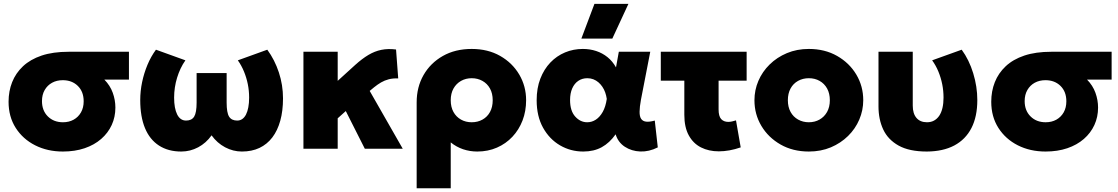

<svg xmlns="http://www.w3.org/2000/svg" viewBox="-20 -790 5942 1020"><path d="M314 15Q232 15 166.8 -18Q101.5 -51 63.5 -110.5Q25.5 -170 25.5 -249.5Q25.5 -305.5 44.5 -353.5Q63.5 -401.5 102.2 -438Q141 -474.5 201.2 -494.8Q261.5 -515 344.5 -515H665V-367H534.5Q565 -336 579 -297.2Q593 -258.5 593 -218.5Q593 -168.5 573.5 -126Q554 -83.5 517.5 -51.8Q481 -20 429.5 -2.5Q378 15 314 15ZM314.5 -140.5Q346.5 -140.5 371.2 -154.2Q396 -168 410.2 -193Q424.5 -218 424.5 -252Q424.5 -303 393.5 -333.5Q362.5 -364 313.5 -364Q281.5 -364 256.8 -350.5Q232 -337 217.5 -312Q203 -287 203 -253Q203 -202.5 234.2 -171.5Q265.5 -140.5 314.5 -140.5Z M943 15Q873.5 15 824.5 -16.8Q775.5 -48.5 750.2 -109.5Q725 -170.5 725 -258.5Q725 -306 735 -353.8Q745 -401.5 763.5 -445.8Q782 -490 808.5 -526L965 -469.5Q950.5 -449 939.5 -425.8Q928.5 -402.5 920.8 -377.2Q913 -352 909 -325.2Q905 -298.5 905 -271.5Q905 -214.5 921.2 -182Q937.5 -149.5 968.5 -149.5Q998.5 -149.5 1011.5 -170.5Q1024.5 -191.5 1024.5 -245V-402H1184V-245Q1184 -191.5 1197 -170.5Q1210 -149.5 1240 -149.5Q1255.5 -149.5 1267.2 -157.8Q1279 -166 1287 -181.8Q1295 -197.5 1299.2 -220Q1303.5 -242.5 1303.5 -271.5Q1303.5 -308 1296.5 -342.8Q1289.5 -377.5 1276.2 -409.8Q1263 -442 1243.5 -469.5L1400 -526Q1439.5 -472 1461.5 -405.2Q1483.5 -338.5 1483.5 -267.5Q1483.5 -201 1469 -148.8Q1454.5 -96.5 1426.8 -60Q1399 -23.5 1358.5 -4.2Q1318 15 1265 15Q1218.5 15 1176 -7.5Q1133.5 -30 1104 -71Q1075 -30 1032.8 -7.5Q990.5 15 943 15Z M1592 0V-515H1774V-360.5L1867.5 -445.5Q1903.5 -478 1937 -498Q1970.5 -518 2006 -525.2Q2041.5 -532.5 2084 -527L2095.5 -373.5Q2067.5 -374.5 2045.2 -368.8Q2023 -363 2004.2 -352Q1985.5 -341 1967 -326L1944 -307L2119.5 0H1918L1817 -200L1774 -161.5V0Z M2193.5 210V-246Q2193.5 -327.5 2230.2 -391.5Q2267 -455.5 2332.8 -492.8Q2398.5 -530 2486 -530Q2572 -530 2637 -493Q2702 -456 2738.5 -394Q2775 -332 2775 -257.5Q2775 -199.5 2756 -150Q2737 -100.5 2702.2 -63.5Q2667.5 -26.5 2620 -5.8Q2572.5 15 2515.5 15Q2476 15 2440 2.8Q2404 -9.5 2374.5 -33.5V210ZM2486 -140.5Q2518 -140.5 2543.5 -154.8Q2569 -169 2583.2 -195.2Q2597.5 -221.5 2597.5 -257.5Q2597.5 -293.5 2583 -319.8Q2568.5 -346 2543 -360.2Q2517.5 -374.5 2486 -374.5Q2454.5 -374.5 2429.2 -360.2Q2404 -346 2389.2 -319.8Q2374.5 -293.5 2374.5 -257.5Q2374.5 -221.5 2389 -195.2Q2403.5 -169 2428.8 -154.8Q2454 -140.5 2486 -140.5Z M3078.5 15Q3011.5 15 2955.2 -17.8Q2899 -50.5 2865 -111.5Q2831 -172.5 2831 -257.5Q2831 -321.5 2850.5 -372Q2870 -422.5 2903.8 -457.8Q2937.5 -493 2981.8 -511.5Q3026 -530 3076.5 -530Q3114 -530 3147.2 -519Q3180.5 -508 3207.2 -486.5Q3234 -465 3252.5 -432L3267.5 -515H3434.5L3385 -260Q3378 -222 3377.8 -196.8Q3377.5 -171.5 3386 -158.8Q3394.5 -146 3412.2 -143.8Q3430 -141.5 3458.5 -149.5L3474.5 -7Q3428 16.5 3381.5 14.8Q3335 13 3299.2 -10.5Q3263.5 -34 3250.5 -76.5Q3218.5 -31 3176.8 -8Q3135 15 3078.5 15ZM3099.5 -140.5Q3124 -140.5 3145.2 -154.2Q3166.5 -168 3182 -195.5Q3197.5 -223 3203.5 -264.5Q3201 -282.5 3195.2 -298.8Q3189.5 -315 3180.2 -328.8Q3171 -342.5 3159 -352.8Q3147 -363 3132.2 -368.8Q3117.5 -374.5 3100 -374.5Q3073 -374.5 3052.2 -360.5Q3031.5 -346.5 3020 -320.5Q3008.5 -294.5 3008.5 -258.5Q3008.5 -201 3035.8 -170.8Q3063 -140.5 3099.5 -140.5ZM3068.5 -585 3138 -769.5H3318.5L3233 -585Z M3798.5 14Q3745.5 14 3704.2 -6.8Q3663 -27.5 3639.2 -70.8Q3615.5 -114 3615.5 -180V-361.5H3490.5V-515H3946.5V-361.5H3797.5V-208.5Q3797.5 -172.5 3811.2 -157.5Q3825 -142.5 3849 -142.5Q3858.5 -142.5 3868.8 -144.8Q3879 -147 3890 -150.5L3915 -7Q3884.5 3.5 3855.2 8.8Q3826 14 3798.5 14Z M4277 15Q4192 15 4126.8 -22.2Q4061.5 -59.5 4024.8 -121.2Q3988 -183 3988 -257.5Q3988 -311.5 4009 -360.5Q4030 -409.5 4068.8 -447.5Q4107.5 -485.5 4160.5 -507.8Q4213.5 -530 4277 -530Q4362 -530 4427.2 -492.8Q4492.5 -455.5 4529.2 -393.8Q4566 -332 4566 -257.5Q4566 -204 4545 -154.8Q4524 -105.5 4485.2 -67.5Q4446.5 -29.5 4393.8 -7.2Q4341 15 4277 15ZM4277 -140.5Q4308.5 -140.5 4333.8 -154.8Q4359 -169 4373.8 -195.2Q4388.5 -221.5 4388.5 -257.5Q4388.5 -293.5 4374 -319.8Q4359.5 -346 4334.2 -360.2Q4309 -374.5 4277 -374.5Q4245 -374.5 4219.5 -360.2Q4194 -346 4179.8 -319.8Q4165.5 -293.5 4165.5 -257.5Q4165.5 -221.5 4180 -195.2Q4194.5 -169 4220 -154.8Q4245.5 -140.5 4277 -140.5Z M4904 15Q4810.5 15 4754 -16.5Q4697.5 -48 4672.2 -102Q4647 -156 4647 -224.5V-515H4829V-229Q4829 -186.5 4848.8 -163.5Q4868.5 -140.5 4904.5 -140.5Q4926 -140.5 4942.2 -149.5Q4958.5 -158.5 4969.8 -175.2Q4981 -192 4986.8 -216.5Q4992.5 -241 4992.5 -271.5Q4992.5 -308 4985.5 -342.8Q4978.5 -377.5 4965.2 -409.8Q4952 -442 4932 -469.5L5089 -526Q5128.5 -472 5150.2 -400.8Q5172 -329.5 5172 -258.5Q5172 -170.5 5140.8 -109.8Q5109.5 -49 5049.8 -17.2Q4990 14.5 4904 15Z M5534.5 15Q5452.5 15 5387.2 -18Q5322 -51 5284 -110.5Q5246 -170 5246 -249.5Q5246 -305.5 5265 -353.5Q5284 -401.5 5322.8 -438Q5361.5 -474.5 5421.8 -494.8Q5482 -515 5565 -515H5885.5V-367H5755Q5785.5 -336 5799.5 -297.2Q5813.5 -258.5 5813.5 -218.5Q5813.5 -168.5 5794 -126Q5774.5 -83.5 5738 -51.8Q5701.5 -20 5650 -2.5Q5598.5 15 5534.5 15ZM5535 -140.5Q5567 -140.5 5591.8 -154.2Q5616.5 -168 5630.8 -193Q5645 -218 5645 -252Q5645 -303 5614 -333.5Q5583 -364 5534 -364Q5502 -364 5477.2 -350.5Q5452.5 -337 5438 -312Q5423.5 -287 5423.5 -253Q5423.5 -202.5 5454.8 -171.5Q5486 -140.5 5535 -140.5Z"/></svg>

Font: Geologica Roman ExtraBold
Style: Regular
Weight: 800
Designer: Sindre Bremnes, Frode Helland
Foundry: Monokrom Skriftforlag AS
Version: Version 1.010;gftools[0.9.28]